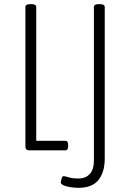

<svg xmlns="http://www.w3.org/2000/svg" viewBox="-20 -722 620 922"><path d="M356 180Q343 180 323 177.5Q303 175 287.5 169Q272 163 272 154Q272 149 275.5 136.5Q279 124 285 124Q293 124 310 129.5Q327 135 357 135Q392 135 411.5 113Q431 91 431 49V-688Q431 -702 453 -702H461Q483 -702 483 -688V39Q483 104 453 142Q423 180 356 180ZM121 0Q102 0 102 -18V-688Q102 -702 124 -702H132Q154 -702 154 -688V-46H294Q307 -46 307 -28V-18Q307 0 294 0Z"/></svg>

Font: Asap Condensed ExtraLight
Style: Regular
Weight: 200
Width: 3
Designer: Pablo Cosgaya
Foundry: Omnibus-Type
Version: Version 3.001; ttfautohint (v1.8.4.7-5d5b)